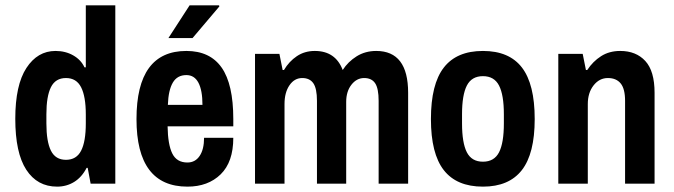

<svg xmlns="http://www.w3.org/2000/svg" viewBox="-20 -685 2512 716"><path d="M307 -59H303Q285 -24 256.5 -6.5Q228 11 193 11Q119 11 78 -52Q37 -115 37 -242Q37 -368 78.5 -431.5Q120 -495 187 -495Q224 -495 253 -478.5Q282 -462 295 -434H300V-665H410V0H318ZM153 -259V-225Q153 -157 170 -123Q187 -89 226 -89Q265 -89 282.5 -123Q300 -157 300 -225V-258Q300 -325 282.5 -359.5Q265 -394 226 -394Q187 -394 170 -360Q153 -326 153 -259Z M698 -543H608L687 -665H797L798 -661ZM850 -241V-214H605Q606 -146 622.5 -112.5Q639 -79 679 -79Q708 -79 724.5 -103.5Q741 -128 741 -171H850Q850 -81 803 -35Q756 11 679 11Q489 11 489 -241Q489 -495 675 -495Q763 -495 806.5 -433Q850 -371 850 -241ZM606 -294H735Q735 -348 720 -376.5Q705 -405 675 -405Q641 -405 624.5 -377Q608 -349 606 -294Z M1502 -339V0H1392V-309Q1392 -355 1379 -374.5Q1366 -394 1338 -394Q1310 -394 1290.5 -369Q1271 -344 1271 -305V0H1162V-309Q1162 -355 1148.5 -374.5Q1135 -394 1107 -394Q1078 -394 1059.5 -367Q1041 -340 1041 -297V0H931V-484H1022L1034 -424H1039Q1058 -456 1087 -475.5Q1116 -495 1154 -495Q1231 -495 1258 -424Q1278 -455 1310 -475Q1342 -495 1383 -495Q1502 -495 1502 -339Z M1974 -241Q1974 -112 1926 -50.5Q1878 11 1781 11Q1683 11 1635 -50.5Q1587 -112 1587 -241Q1587 -371 1635 -433Q1683 -495 1781 -495Q1879 -495 1926.5 -433Q1974 -371 1974 -241ZM1703 -259V-225Q1703 -152 1721 -117Q1739 -82 1781 -82Q1823 -82 1841 -117Q1859 -152 1859 -225V-259Q1859 -331 1841 -366Q1823 -401 1781 -401Q1739 -401 1721 -366Q1703 -331 1703 -259Z M2421 -339V0H2311V-309Q2311 -354 2294.5 -374Q2278 -394 2247 -394Q2215 -394 2193.5 -366.5Q2172 -339 2172 -297V0H2062V-484H2153L2165 -424H2170Q2191 -456 2221.5 -475.5Q2252 -495 2293 -495Q2352 -495 2386.5 -457.5Q2421 -420 2421 -339Z"/></svg>

Font: Pragati Narrow
Style: Bold
Weight: 700
Designer: Hector Gatti, Marcela Romero, Pablo Cosgaya and Nicolas Silva
Foundry: Omnibus-Type
Version: Version 1.010; ttfautohint (v1.3)